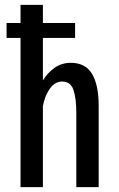

<svg xmlns="http://www.w3.org/2000/svg" viewBox="-20 -770 490 790"><path d="M64.5 0V-614H7V-675.5H64.5V-750H156.5V-675.5H289V-614H156.5V-439Q175.5 -470.5 204.5 -491Q233.5 -511.5 271.5 -511.5Q331.5 -511.5 358.8 -465.8Q386 -420 386 -335.5V0H294V-305Q294 -366 282.2 -400.2Q270.5 -434.5 235.5 -434.5Q205.5 -434.5 184.2 -403.8Q163 -373 156.5 -332.5V0Z"/></svg>

Font: Trispace Condensed
Style: Regular
Weight: 400
Width: 3
Designer: Tyler Finck
Foundry: Etcetera Type Company
Version: Version 1.210; ttfautohint (v1.8.3)